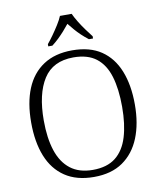

<svg xmlns="http://www.w3.org/2000/svg" viewBox="-99 -1009 916 1098"><g transform="rotate(-10 358.5 -460.5)"><path d="M358 10Q257 10 190 -35Q123 -80 90 -162.5Q57 -245 57 -359Q57 -473 90.5 -554.5Q124 -636 191.5 -680.5Q259 -725 359 -725Q461 -725 527 -680.5Q593 -636 626 -553.5Q659 -471 659 -358Q659 -247 625.5 -164.5Q592 -82 525.5 -36Q459 10 358 10ZM358 -31Q441 -31 490.5 -70Q540 -109 562.5 -182.5Q585 -256 585 -358Q585 -461 563 -534Q541 -607 491.5 -645.5Q442 -684 359 -684Q240 -684 185 -598Q130 -512 130 -358Q130 -255 154 -182Q178 -109 228.5 -70Q279 -31 358 -31ZM229 -784Q245 -803 263.5 -829Q282 -855 299 -882Q316 -909 325 -931H393Q403 -909 419.5 -882Q436 -855 455 -829Q474 -803 489 -784V-771H465Q443 -788 424.5 -805.5Q406 -823 390 -841.5Q374 -860 359 -879Q344 -860 327.5 -841.5Q311 -823 293 -805.5Q275 -788 253 -771H229Z"/></g></svg>

Font: Noto Serif Thai Light
Style: Regular
Weight: 300
Version: Version 2.001